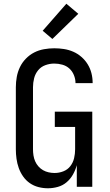

<svg xmlns="http://www.w3.org/2000/svg" viewBox="-20 -1002 588 1030"><path d="M237 8Q211 8 186 1.5Q161 -5 140 -19.5Q119 -34 104 -55.5Q89 -77 80.5 -101Q72 -125 68.5 -150.5Q65 -176 65 -201V-534Q65 -562 70 -589.5Q75 -617 87 -642Q99 -667 119 -687.5Q139 -708 163.5 -720.5Q188 -733 216 -738Q244 -743 271 -743Q297 -743 323 -739Q349 -735 373 -724.5Q397 -714 417 -696.5Q437 -679 450.5 -657Q464 -635 470.5 -609.5Q477 -584 477 -557V-556H385V-557Q385 -578 376.5 -599Q368 -620 352 -634.5Q336 -649 314.5 -655Q293 -661 271 -661Q247 -661 223.5 -652.5Q200 -644 184.5 -625Q169 -606 163 -582Q157 -558 157 -534V-201Q157 -185 159.5 -168.5Q162 -152 168.5 -137Q175 -122 186 -109.5Q197 -97 211 -89Q225 -81 241 -77.5Q257 -74 273 -74Q297 -74 320 -83Q343 -92 357.5 -111Q372 -130 377.5 -153.5Q383 -177 383 -201V-321H274V-403H475V0H392V-116Q385 -90 371.5 -66Q358 -42 337.5 -24.5Q317 -7 290.5 0.5Q264 8 237 8ZM261 -793 209 -837 336 -982 400 -928Z"/></svg>

Font: Iosevka Semi-Condensed Medium
Style: Regular
Weight: 500
Monospace: yes
Designer: Belleve Invis
Foundry: Belleve Invis
Version: Version 27.3.5